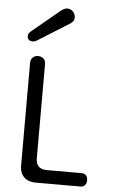

<svg xmlns="http://www.w3.org/2000/svg" viewBox="-60 -945 592 985"><g transform="rotate(5 236.0 -452.0)"><path d="M67 -768C60 -761 56 -754 56 -747C56 -729 66 -720 85 -720C90 -720 96 -722 102 -725L270 -830C282 -838 288 -848 288 -861C288 -884 270 -904 246 -904C237 -904 226 -899 214 -890ZM392 0C416 0 424 -18 424 -35C424 -52 416 -69 392 -69H213C176 -69 157 -88 157 -125V-611C157 -635 139 -648 118 -648C99 -648 80 -635 80 -611V-80C80 -29 113 0 160 0Z"/></g></svg>

Font: Dongle Light
Style: Regular
Weight: 300
Designer: Yanghee Ryu
Foundry: Yanghee Ryu
Version: Version 2.000